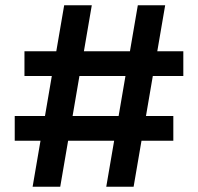

<svg xmlns="http://www.w3.org/2000/svg" viewBox="-20 -710 753 730"><path d="M134 -175H36V-269H151L177 -421H73V-515H194L224 -690H329L299 -515H474L504 -690H608L578 -515H677V-421H561L535 -269H639V-175H518L488 0H384L414 -175H239L209 0H104ZM431 -269 457 -421H282L256 -269Z"/></svg>

Font: Mozilla Text BETA SemiBold
Style: Regular
Weight: 600
Designer: Studio DRAMA
Foundry: Studio DRAMA
Version: Version 0.100